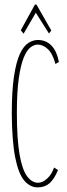

<svg xmlns="http://www.w3.org/2000/svg" viewBox="-20 -801 290 831"><path d="M143 10Q110 10 85 -19.5Q60 -49 46 -118.5Q32 -188 31 -308Q31 -407 40.5 -470Q50 -533 66 -567.5Q82 -602 102.5 -615Q123 -628 144 -628Q178 -628 201.5 -605Q225 -582 235 -533L220 -524Q208 -569 187 -588.5Q166 -608 143 -608Q128 -608 112 -596Q96 -584 83 -552.5Q70 -521 61.5 -463Q53 -405 53 -313Q53 -200 64.5 -133.5Q76 -67 97 -38.5Q118 -10 145 -10Q164 -10 184 -28Q204 -46 214 -76L231 -65Q215 -26 194.5 -8Q174 10 143 10ZM82 -655 70 -670 131 -781H138L202 -669L192 -656L135 -746Z"/></svg>

Font: Inconsolata UltraCondensed ExtraLight
Style: Regular
Weight: 200
Width: 1
Monospace: yes
Designer: Raph Levien, Cyreal, Brenton Simpson
Foundry: Raph Levien, Cyreal, Google
Version: Version 3.100; ttfautohint (v1.8.4.7-5d5b)